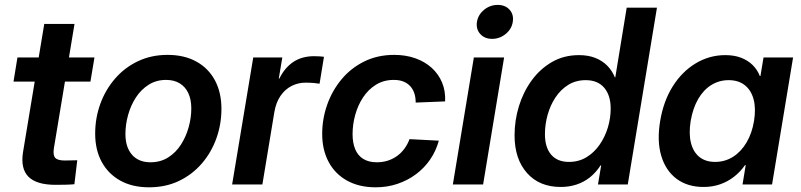

<svg xmlns="http://www.w3.org/2000/svg" viewBox="-20 -759 3297 790"><path d="M368.7 -522.5 352.1 -423.3H35.6L51.8 -522.5ZM162.1 -660.6H286.6L201.7 -148.9Q197.3 -121.1 207 -109.9Q216.8 -98.6 246.6 -98.6Q257.3 -98.6 272.7 -99.1Q288.1 -99.6 297.9 -99.6L286.1 -1Q271 0.5 250 1Q229 1.5 209 1.5Q129.9 1.5 96.9 -32Q64 -65.4 74.7 -132.8Z M593.3 11.7Q524.4 11.7 474.9 -15.9Q425.3 -43.5 398.4 -93Q371.6 -142.6 371.6 -209Q371.6 -273.4 392.8 -331.8Q414.1 -390.1 453.4 -435.5Q492.7 -481 547.6 -507.1Q602.5 -533.2 669.4 -533.2Q738.3 -533.2 788.1 -505.6Q837.9 -478 864.5 -428.2Q891.1 -378.4 891.1 -311Q891.1 -248 870.4 -189.9Q849.6 -131.8 810.5 -86.4Q771.5 -41 716.6 -14.6Q661.6 11.7 593.3 11.7ZM599.1 -91.3Q640.6 -91.3 672.1 -111.3Q703.6 -131.3 724.6 -164.1Q745.6 -196.8 756.3 -235.8Q767.1 -274.9 767.1 -313Q767.1 -349.6 754.9 -375.7Q742.7 -401.9 719.5 -416Q696.3 -430.2 663.6 -430.2Q623 -430.2 591.8 -410.4Q560.5 -390.6 539.3 -358.2Q518.1 -325.7 507.1 -286.1Q496.1 -246.6 496.1 -207.5Q496.1 -153.3 523.2 -122.3Q550.3 -91.3 599.1 -91.3Z M935.1 0 1022 -522.5H1141.6L1127 -435.5H1129.4Q1151.4 -480.5 1187 -504.2Q1222.7 -527.8 1272 -527.8Q1284.2 -527.8 1294.9 -527.1Q1305.7 -526.4 1313 -525.4L1294.9 -414.6Q1287.6 -416 1271.2 -417.5Q1254.9 -418.9 1236.8 -418.9Q1206.5 -418.9 1179.7 -405.3Q1152.8 -391.6 1134.3 -364.7Q1115.7 -337.9 1108.9 -298.3L1059.6 0Z M1525.9 11.7Q1458 11.7 1408.4 -15.6Q1358.9 -43 1332.3 -92.5Q1305.7 -142.1 1305.7 -208Q1305.7 -270 1326.2 -328.1Q1346.7 -386.2 1385.3 -432.6Q1423.8 -479 1478.8 -506.1Q1533.7 -533.2 1602.1 -533.2Q1649.4 -533.2 1688.7 -519.3Q1728 -505.4 1756.1 -480Q1784.2 -454.6 1798.8 -419.7Q1813.5 -384.8 1811.5 -341.8L1690.4 -336.9Q1690.4 -357.4 1685.1 -374.3Q1679.7 -391.1 1668.7 -403.6Q1657.7 -416 1640.9 -423.1Q1624 -430.2 1600.1 -430.2Q1559.1 -430.2 1527.3 -410.6Q1495.6 -391.1 1474.1 -358.6Q1452.6 -326.2 1441.7 -286.6Q1430.7 -247.1 1430.7 -207Q1430.7 -171.4 1441.4 -145.3Q1452.1 -119.1 1474.6 -105.2Q1497.1 -91.3 1530.3 -91.3Q1554.7 -91.3 1575.9 -98.1Q1597.2 -105 1614.5 -117.7Q1631.8 -130.4 1644.5 -147.9Q1657.2 -165.5 1665 -186.5L1785.6 -180.2Q1773.9 -137.7 1749.8 -102.5Q1725.6 -67.4 1691.4 -42Q1657.2 -16.6 1615.2 -2.4Q1573.2 11.7 1525.9 11.7Z M1843.3 0 1929.7 -522.5H2054.2L1967.8 0ZM2004.9 -599.1Q1973.6 -599.1 1955.8 -619.4Q1938 -639.6 1942.4 -668.9Q1947.3 -698.7 1971.9 -718.8Q1996.6 -738.8 2027.8 -738.8Q2059.1 -738.8 2076.9 -718.8Q2094.7 -698.7 2089.8 -668.9Q2085.4 -639.6 2060.8 -619.4Q2036.1 -599.1 2004.9 -599.1Z M2287.1 10.3Q2199.2 10.3 2148.2 -47.4Q2097.2 -105 2097.2 -202.1Q2097.2 -263.7 2115.2 -322.3Q2133.3 -380.9 2167.7 -428.2Q2202.1 -475.6 2251.2 -503.9Q2300.3 -532.2 2362.3 -532.2Q2400.9 -532.2 2429.9 -520.5Q2459 -508.8 2479 -488.3Q2499 -467.8 2509.8 -440.9H2511.7L2558.6 -727.5H2683.1L2563 0H2440.4L2453.6 -78.6H2451.2Q2432.1 -49.3 2407.5 -29.5Q2382.8 -9.8 2352.5 0.2Q2322.3 10.3 2287.1 10.3ZM2320.8 -92.8Q2361.3 -92.8 2393.1 -112.1Q2424.8 -131.3 2447 -163.3Q2469.2 -195.3 2481 -234.1Q2492.7 -272.9 2492.7 -312Q2492.7 -366.7 2466.1 -397.9Q2439.5 -429.2 2390.1 -429.2Q2349.1 -429.2 2317.9 -409.7Q2286.6 -390.1 2265.4 -357.9Q2244.1 -325.7 2233.2 -286.4Q2222.2 -247.1 2222.2 -207Q2222.2 -152.3 2247.8 -122.6Q2273.4 -92.8 2320.8 -92.8Z M2875 10.3Q2808.6 10.3 2763.7 -23.4Q2718.8 -57.1 2700.7 -118.2Q2682.6 -179.2 2696.3 -261.2Q2710 -343.3 2748.3 -404.1Q2786.6 -464.8 2842.8 -498.5Q2898.9 -532.2 2964.4 -532.2Q3001 -532.2 3029.1 -521.5Q3057.1 -510.7 3076.7 -491.5Q3096.2 -472.2 3106.4 -446.3H3108.9L3121.6 -522.5H3243.2L3156.7 0H3035.2L3048.3 -79.6H3045.4Q3026.4 -52.2 3000.5 -32Q2974.6 -11.7 2943.1 -0.7Q2911.6 10.3 2875 10.3ZM2922.4 -92.8Q2962.9 -92.8 2996.1 -113.8Q3029.3 -134.8 3051.8 -172.9Q3074.2 -210.9 3082.5 -261.2Q3090.8 -312.5 3080.8 -350.1Q3070.8 -387.7 3044.7 -408.4Q3018.6 -429.2 2978 -429.2Q2939 -429.2 2906.7 -409.2Q2874.5 -389.2 2852.8 -351.8Q2831.1 -314.5 2821.8 -261.2Q2813.5 -209 2823 -171.1Q2832.5 -133.3 2857.9 -113Q2883.3 -92.8 2922.4 -92.8Z"/></svg>

Font: Inter 28pt SemiBold
Style: Italic
Weight: 600
Italic angle: -9.3988°
Designer: Rasmus Andersson
Foundry: rsms
Version: Version 4.001;git-66647c0bb